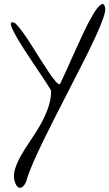

<svg xmlns="http://www.w3.org/2000/svg" viewBox="-20 -772 536 941"><path d="M54.7 125Q43 95.7 51.8 63.5Q60.5 31.2 80.1 -4.4Q99.6 -40 126 -78.1Q152.3 -116.2 175.8 -156.7Q199.2 -197.3 214.8 -240.2Q230.5 -283.2 230.5 -327.1Q226.6 -335.9 212.9 -356.9Q199.2 -377.9 180.7 -405.8Q162.1 -433.6 140.6 -465.8Q119.1 -498 99.1 -528.8Q79.1 -559.6 63 -587.4Q46.9 -615.2 39.1 -633.8Q31.2 -652.3 34.2 -659.7Q37.1 -667 54.7 -658.2Q68.4 -645.5 88.9 -617.7Q109.4 -589.8 131.3 -555.2Q153.3 -520.5 176.3 -483.9Q199.2 -447.3 218.8 -418.5Q238.3 -389.6 252.9 -372.6Q267.6 -355.5 274.4 -360.4Q284.2 -379.9 303.2 -422.4Q322.3 -464.8 344.7 -515.1Q367.2 -565.4 391.1 -615.7Q415 -666 436 -701.2Q457 -736.3 473.1 -748.5Q489.3 -760.7 495.1 -735.4Q499 -720.7 486.3 -684.1Q473.6 -647.5 450.2 -596.2Q426.8 -544.9 395 -481.9Q363.3 -418.9 328.6 -351.6Q293.9 -284.2 259.3 -216.3Q224.6 -148.4 194.3 -86.4Q164.1 -24.4 141.6 27.3Q119.1 79.1 109.4 114.3Q106.4 124 100.1 133.3Q93.8 142.6 85.9 146.5Q78.1 150.4 69.8 146Q61.5 141.6 54.7 125Z"/></svg>

Font: Nothing You Could Do
Style: Regular
Weight: 400
Version: Version 1.005